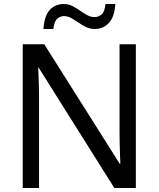

<svg xmlns="http://www.w3.org/2000/svg" viewBox="-20 -934 789 954"><path d="M655 0H548L172 -598H170Q171 -571 172 -543.5Q173 -516 173.5 -489Q174 -462 174 -435V0H93V-714H200L575 -120H578Q577 -144 576 -172Q575 -200 574.5 -227.5Q574 -255 574 -279V-714H655ZM196 -790Q198 -823 206 -846.5Q214 -870 227 -884.5Q240 -899 258 -906.5Q276 -914 298 -914Q321 -914 340 -904Q359 -894 377 -881.5Q395 -869 413 -859Q431 -849 451 -849Q468 -849 484 -861.5Q500 -874 504 -914H553Q549 -850 521 -820Q493 -790 451 -790Q428 -790 408 -799.5Q388 -809 370 -821.5Q352 -834 334.5 -844Q317 -854 297 -854Q281 -854 265.5 -842Q250 -830 245 -790Z"/></svg>

Font: Noto Sans Hebrew Thin
Style: Regular
Weight: 400
Version: Version 3.001